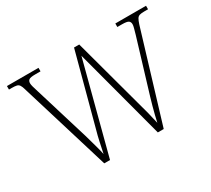

<svg xmlns="http://www.w3.org/2000/svg" viewBox="-137 -950 1301 1186"><g transform="rotate(-30 513.5 -357.0)"><path d="M105 -640Q99 -662 92 -672.5Q85 -683 73 -686Q61 -689 39 -689H18V-714H243V-689H206Q170 -689 160 -681Q150 -673 150 -657Q150 -648 154 -633Q158 -618 166 -593L284 -206Q293 -175 299.5 -151Q306 -127 312.5 -104Q319 -81 325 -52Q334 -94 341.5 -130Q349 -166 361 -208L496 -713H533L666 -222Q680 -173 690.5 -131.5Q701 -90 709 -53Q714 -76 720.5 -102.5Q727 -129 735 -158Q743 -187 752 -217L865 -590Q872 -615 876.5 -631Q881 -647 881 -657Q881 -673 870.5 -681Q860 -689 823 -689H791V-714H1010V-689H984Q962 -689 950 -685.5Q938 -682 931 -670.5Q924 -659 916 -634L724 0H682L510 -646L341 0H300Z"/></g></svg>

Font: Noto Serif Bengali ExtraLight
Style: Regular
Weight: 250
Version: Version 2.003